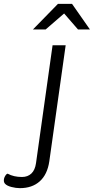

<svg xmlns="http://www.w3.org/2000/svg" viewBox="-153 -785 487 997"><path d="M-127 169Q-133 162 -133 152Q-133 140 -126 128.5Q-119 117 -113 117Q-82 134 -39 134Q-9 134 10 116Q29 98 34 62L120 -550H188L103 53Q93 121 53.5 156.5Q14 192 -50 192Q-70 192 -93.5 186Q-117 180 -127 169ZM148 -765H221L314 -632H252L180 -715L84 -632H18Z"/></svg>

Font: Krub
Style: Italic
Weight: 400
Italic angle: -8°
Designer: Ekaluck Peanpanawate
Foundry: Cadson Demak Co.,Ltd.
Version: Version 1.000; ttfautohint (v1.6)